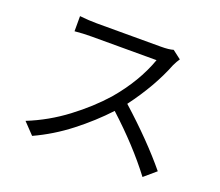

<svg xmlns="http://www.w3.org/2000/svg" viewBox="-121 -882 1242 1084"><g transform="rotate(20 500.0 -340.5)"><path d="M800 -669Q788 -652 775 -625Q719 -482 607 -332Q783 -174 899 -33L829 27Q718 -120 554 -270Q473 -183 374 -106Q275 -29 164 22L100 -45Q222 -94 328 -174Q434 -254 512 -342Q627 -477 678 -620Q624 -620 288 -620Q236 -620 187 -615V-706Q243 -700 288 -700Q348 -700 674 -700Q724 -700 749 -708Z"/></g></svg>

Font: Gothic Nguyen
Style: Regular
Weight: 400
Designer: MORI Takayuki
Version: Version 1.220;July 21, 2023;FontCreator 14.0.0.2814 64-bit